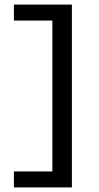

<svg xmlns="http://www.w3.org/2000/svg" viewBox="-20 -694 431 836"><path d="M293 122H40.5V52.5H208V-604.5H40.5V-674H293Z"/></svg>

Font: Anek Gujarati Expanded
Style: Regular
Weight: 400
Width: 7
Designer: Mrunmayee Ghaisas (Gujarati), Yesha Goshar (Latin)
Foundry: Ek Type
Version: Version 1.003